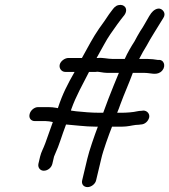

<svg xmlns="http://www.w3.org/2000/svg" viewBox="-20 -687 693 785"><path d="M373 50 394 -38C401 -70 425 -136 438 -169H464C473 -169 484 -169 495 -170C516 -172 529 -177 548 -177L555 -178C572 -178 586 -191 590 -207C593 -222 581 -235 566 -235L559 -234C552 -234 546 -233 541 -232C525 -228 496 -226 477 -226H459C464 -237 468 -249 472 -260C488 -304 507 -345 523 -389H571C595 -389 617 -379 636 -392C659 -408 655 -439 633 -442H625C614 -444 597 -446 584 -446H549C559 -466 570 -485 580 -501C598 -535 621 -569 640 -601L648 -614C659 -631 648 -645 638 -650C623 -657 606 -644 598 -633L590 -621C578 -601 567 -579 553 -559C545 -546 538 -533 530 -518C517 -498 501 -471 490 -446H441C420 -446 401 -452 381 -450H375L405 -504C414 -521 423 -535 431 -547C451 -576 468 -600 489 -626C506 -651 488 -672 464 -666C451 -663 445 -654 438 -645L426 -629C414 -610 400 -591 385 -570C360 -534 340 -495 315 -450H260C245 -450 227 -437 224 -422C221 -407 232 -393 247 -393H285C256 -342 236 -304 217 -246C217 -245 217 -245 216 -245C215 -245 213 -245 211 -246C200 -248 189 -249 179 -249H135C120 -249 104 -235 101 -220C97 -204 107 -192 122 -192H166C175 -192 187 -190 196 -188C187 -162 170 -115 165 -101C157 -79 149 -67 144 -47L137 -17C134 -2 144 11 159 11C175 11 190 -1 194 -17L201 -47C202 -50 204 -54 206 -59C222 -93 232 -131 250 -178C258 -177 265 -177 272 -176L304 -173C324 -171 352 -169 375 -169H380C367 -135 344 -69 337 -38L316 50C312 66 322 78 338 78C353 78 370 65 373 50ZM344 -393H371C375 -394 380 -394 385 -393L405 -390C413 -389 421 -389 428 -389H466L445 -338C430 -301 416 -265 402 -226H387C353 -226 321 -229 291 -232L270 -235L271 -239C292 -298 317 -339 344 -393Z"/></svg>

Font: Electronic
Style: It
Weight: 400
Version: Version 1.011